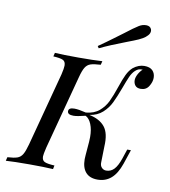

<svg xmlns="http://www.w3.org/2000/svg" viewBox="-103 -741 726 820"><g transform="rotate(10 259.5 -331.5)"><path d="M535.5 -458.1Q535.5 -440.3 523.8 -421.4Q512.1 -402.4 488.7 -402.4Q472.6 -402.4 464.9 -411.7Q457.3 -421 457.3 -434.7Q457.3 -446 464.5 -460.1Q471.8 -474.2 483.1 -484.7H480.6Q471 -484.7 464.9 -482.3Q458.9 -479.8 451.6 -473.4Q439.5 -462.1 431.5 -444Q423.4 -425.8 411.3 -392.7Q396 -351.6 383.5 -325.8Q371 -300 348.8 -279.8Q326.6 -259.7 292.7 -254.8Q338.7 -245.2 360.5 -217.7Q382.3 -190.3 379 -133.9L377.4 -64.5Q376.6 -50 384.7 -41.5Q392.7 -33.1 404 -33.1Q424.2 -33.1 438.3 -48Q452.4 -62.9 463.7 -96L477.4 -137.1H493.5L472.6 -75Q457.3 -30.6 433.1 -9.7Q408.9 11.3 374.2 11.3Q340.3 11.3 323 -8.5Q305.6 -28.2 305.6 -65.3Q305.6 -76.6 306.5 -82.3L311.3 -141.9Q312.1 -149.2 312.1 -162.1Q312.1 -194.4 302.8 -217.3Q293.5 -240.3 277.4 -248.4Q241.9 -239.5 225.8 -239.5Q200 -239.5 200 -254.8Q200 -270.2 225 -270.2Q243.5 -270.2 275.8 -262.1Q311.3 -265.3 333.5 -284.3Q355.6 -303.2 367.7 -328.6Q379.8 -354 393.5 -394.4Q404.8 -428.2 414.9 -449.2Q425 -470.2 439.5 -483.1Q462.9 -501.6 487.9 -501.6Q512.1 -501.6 523.8 -489.5Q535.5 -477.4 535.5 -458.1ZM128.2 -46Q128.2 -29 139.9 -23.4Q151.6 -17.7 183.1 -16.1L179.8 0Q142.7 -2.4 77.4 -2.4Q10.5 -2.4 -25 0L-21 -16.1Q7.3 -17.7 21.4 -22.6Q35.5 -27.4 44 -41.5Q52.4 -55.6 60.5 -85.5L145.2 -404.8Q151.6 -432.3 151.6 -443.5Q151.6 -461.3 139.9 -466.9Q128.2 -472.6 97.6 -474.2L101.6 -490.3Q134.7 -487.9 204 -487.9Q268.5 -487.9 307.3 -490.3L303.2 -474.2Q273.4 -472.6 259.3 -467.7Q245.2 -462.9 236.7 -449.2Q228.2 -435.5 220.2 -404.8L135.5 -85.5Q128.2 -54.8 128.2 -46ZM376.6 -623.4Q416.1 -654 434.7 -665.3Q449.2 -674.2 465.3 -674.2Q482.3 -674.2 487.9 -661.3Q489.5 -656.5 489.5 -653.2Q489.5 -642.7 481 -633.5Q472.6 -624.2 461.3 -617.7Q446 -608.9 423.8 -600.4Q401.6 -591.9 397.6 -590.3Q327.4 -563.7 282.3 -541.9L276.6 -550.8Q310.5 -574.2 339.1 -595.6Q367.7 -616.9 376.6 -623.4Z"/></g></svg>

Font: Playfair Display SC
Style: Italic
Weight: 400
Italic angle: -14°
Designer: Claus Eggers Sørensen
Foundry: Claus Eggers Sørensen
Version: Version 1.202; ttfautohint (v1.6)